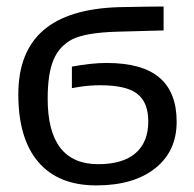

<svg xmlns="http://www.w3.org/2000/svg" viewBox="-20 -558 594 588"><path d="M274.9 9.8Q158.7 9.8 97.4 -61.8Q36.1 -133.3 36.1 -269Q36.1 -398.4 112.3 -464.8Q188.5 -531.2 344.2 -536.1Q445.8 -538.1 481 -538.1V-464.8L336.9 -460.9Q243.2 -458 202.1 -438Q162.1 -417.5 144 -375Q126 -332.5 126 -255.9Q126 -55.2 280.8 -55.2Q356 -55.2 395 -88.9Q434.1 -122.6 434.1 -186Q434.1 -244.1 400.6 -270.5Q367.2 -296.9 287.1 -296.9Q254.9 -296.9 223.1 -292L200.2 -288.1V-354Q261.2 -365.2 306.2 -365.2Q415.5 -365.2 468.3 -320.3Q521 -275.4 521 -185.1Q521 -94.7 455.1 -42.5Q389.2 9.8 274.9 9.8Z"/></svg>

Font: Libra Sans Modern
Style: Regular
Weight: 400
Foundry: Stefan Peev, Context Ltd
Version: Version 1.000